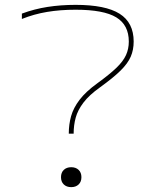

<svg xmlns="http://www.w3.org/2000/svg" viewBox="-20 -760 640 790"><path d="M263 -210Q263 -248 272.5 -282Q282 -316 307.5 -349.5Q333 -383 380 -417Q431 -454 459 -481Q487 -508 498.5 -533.5Q510 -559 510 -589Q510 -657 458.5 -688.5Q407 -720 291 -720Q228 -720 174 -711Q120 -702 70 -682V-704Q121 -723 175.5 -731.5Q230 -740 291 -740Q414 -740 472 -703.5Q530 -667 530 -589Q530 -555 518 -527Q506 -499 476 -469.5Q446 -440 392 -401Q347 -369 323.5 -338Q300 -307 291.5 -276Q283 -245 283 -210ZM273 10Q254 10 242.5 -1Q231 -12 231 -31Q231 -50 242.5 -61Q254 -72 273 -72Q292 -72 303.5 -61Q315 -50 315 -31Q315 -12 303.5 -1Q292 10 273 10Z"/></svg>

Font: M PLUS Code Latin Expanded Thin
Style: Regular
Weight: 250
Width: 7
Designer: Coji Morishita
Foundry: UNDERFOREST DESIGN
Version: Version 1.002; ttfautohint (v1.8.3)